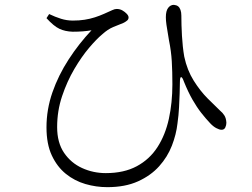

<svg xmlns="http://www.w3.org/2000/svg" viewBox="-20 -738 1040 793"><path d="M172 -663 183 -680Q208 -668 232 -660.5Q256 -653 281 -653Q307 -653 329.5 -656.5Q352 -660 372 -666.5Q392 -673 410 -681Q435 -692 444.5 -696.5Q454 -701 462 -701Q475 -701 485.5 -695Q496 -689 503.5 -681Q511 -673 511 -666Q511 -659 506 -654Q501 -649 489 -643Q471 -636 448 -626.5Q425 -617 402 -596Q379 -577 348 -540.5Q317 -504 287 -453Q257 -402 236.5 -341Q216 -280 216 -213Q216 -149 244.5 -107Q273 -65 319 -44Q365 -23 417 -23Q492 -23 545 -51.5Q598 -80 630.5 -130.5Q663 -181 677.5 -247.5Q692 -314 692 -390Q692 -443 689.5 -485Q687 -527 678 -571Q676 -585 673 -601.5Q670 -618 667.5 -635.5Q665 -653 665 -667Q665 -693 674.5 -705.5Q684 -718 698 -718Q709 -717 715.5 -712Q722 -707 725.5 -697Q729 -687 729 -674Q729 -636 731.5 -590.5Q734 -545 741 -504Q753 -448 780 -405Q807 -362 837.5 -331.5Q868 -301 889 -281Q899 -273 906.5 -261.5Q914 -250 915 -231Q915 -221 910.5 -211.5Q906 -202 895 -202Q886 -202 873 -209Q860 -216 848 -229Q830 -248 811.5 -271.5Q793 -295 775 -326.5Q757 -358 740 -400Q733 -420 728 -419.5Q723 -419 723 -397Q723 -378 722 -352Q721 -326 719.5 -295Q718 -264 713 -228Q708 -183 690 -136.5Q672 -90 637.5 -51.5Q603 -13 550 11Q497 35 423 35Q377 35 332.5 22Q288 9 252 -20Q216 -49 194 -96Q172 -143 172 -212Q172 -286 196.5 -356.5Q221 -427 263.5 -492.5Q306 -558 358 -613Q341 -610 322 -608.5Q303 -607 280 -607Q249 -608 225.5 -619Q202 -630 172 -663Z"/></svg>

Font: Early Summer Mincho Light
Style: Regular
Weight: 300
Designer: GuiWonder
Version: Version 1.002